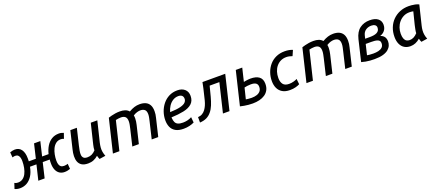

<svg xmlns="http://www.w3.org/2000/svg" viewBox="37 -1628 6200 2735"><g transform="rotate(-20 3137.0 -260.5)"><path d="M47 12Q24 12 4.5 8Q-15 4 -35 -5L-8 -87Q6 -80 18.5 -77Q31 -74 44 -74Q87 -74 117.5 -95.5Q148 -117 167.5 -155Q187 -193 196.5 -241Q206 -289 206 -341Q206 -370 199.5 -393.5Q193 -417 178 -431.5Q163 -446 135 -446Q127 -446 116 -444Q105 -442 92 -438L86 -517Q106 -524 125.5 -528Q145 -532 160 -532Q225 -532 258.5 -484Q292 -436 292 -352Q292 -339 292 -328Q292 -317 291 -306H398L449 -521H544L493 -306H591Q607 -372 638.5 -423Q670 -474 717.5 -503Q765 -532 827 -532Q848 -532 864.5 -528Q881 -524 899 -516L871 -435Q859 -441 848.5 -443.5Q838 -446 825 -446Q781 -446 750 -421.5Q719 -397 700 -357.5Q681 -318 672 -271.5Q663 -225 663 -181Q663 -150 670 -125.5Q677 -101 694 -87Q711 -73 742 -73Q761 -73 774 -76Q787 -79 800 -83L806 -4Q790 2 767.5 7Q745 12 721 12Q675 12 642.5 -10.5Q610 -33 593.5 -74Q577 -115 577 -169Q577 -184 577.5 -198.5Q578 -213 580 -228H474L420 0H324L379 -228H281Q266 -147 231 -93.5Q196 -40 149 -14Q102 12 47 12Z M1078 12Q1017 12 982.5 -10Q948 -32 933.5 -69.5Q919 -107 920.5 -154.5Q922 -202 935 -253L999 -521H1098L1038 -271Q1030 -235 1023.5 -200.5Q1017 -166 1019.5 -137Q1022 -108 1040 -91Q1058 -74 1098 -74Q1135 -74 1165 -88.5Q1195 -103 1223 -133Q1223 -151 1226 -171Q1229 -191 1234 -212Q1239 -233 1243 -250L1309 -521H1408L1332 -209Q1324 -173 1321 -139.5Q1318 -106 1324 -73Q1330 -40 1343 -7L1250 7Q1244 -5 1239.5 -19Q1235 -33 1231 -48Q1199 -19 1161.5 -3.5Q1124 12 1078 12Z M1455 0 1575 -500Q1596 -507 1623 -514Q1650 -521 1683 -526Q1716 -531 1752 -531Q1796 -531 1830 -519.5Q1864 -508 1887 -481Q1932 -507 1970.5 -519Q2009 -531 2050 -531Q2103 -531 2140.5 -514Q2178 -497 2198.5 -460.5Q2219 -424 2219 -365Q2219 -342 2216 -317.5Q2213 -293 2206 -268L2142 0H2043L2102 -249Q2108 -275 2114 -302.5Q2120 -330 2120 -355Q2120 -404 2096.5 -424.5Q2073 -445 2031 -445Q2010 -445 1982.5 -437.5Q1955 -430 1921 -409Q1923 -398 1924 -387Q1925 -376 1925 -365Q1925 -342 1921.5 -317.5Q1918 -293 1912 -268L1848 0H1749L1808 -249Q1814 -275 1819.5 -302.5Q1825 -330 1825 -355Q1825 -404 1802 -424.5Q1779 -445 1737 -445Q1717 -445 1697 -442Q1677 -439 1658 -435L1553 0Z M2526 13Q2450 13 2404 -13.5Q2358 -40 2338 -85.5Q2318 -131 2318 -189Q2318 -254 2339 -315Q2360 -376 2399.5 -425.5Q2439 -475 2495.5 -504Q2552 -533 2623 -533Q2693 -533 2734.5 -496Q2776 -459 2776 -395Q2776 -321 2730.5 -279Q2685 -237 2603.5 -220Q2522 -203 2416 -199Q2416 -196 2416 -193Q2416 -190 2416 -188Q2419 -149 2431 -123.5Q2443 -98 2470.5 -85.5Q2498 -73 2545 -73Q2579 -73 2614 -81Q2649 -89 2679 -106L2687 -23Q2656 -7 2614 3Q2572 13 2526 13ZM2423 -276Q2525 -279 2581 -293.5Q2637 -308 2659.5 -331.5Q2682 -355 2682 -385Q2682 -418 2662.5 -434.5Q2643 -451 2609 -451Q2564 -451 2526 -427.5Q2488 -404 2461.5 -364Q2435 -324 2423 -276Z M2772 9V-73Q2810 -75 2838.5 -92Q2867 -109 2887 -137Q2923 -186 2943 -263.5Q2963 -341 2983 -430L3002 -521H3347L3222 0H3123L3228 -438H3081L3075 -416Q3058 -348 3041 -284Q3024 -220 3002.5 -166.5Q2981 -113 2948 -74Q2918 -37 2876 -16Q2834 5 2772 9Z M3573 11Q3540 11 3507.5 8Q3475 5 3444 -0.5Q3413 -6 3385 -13L3507 -521H3605L3557 -321Q3570 -324 3588 -327Q3606 -330 3625.5 -332Q3645 -334 3660 -334Q3745 -334 3790.5 -299.5Q3836 -265 3836 -192Q3836 -138 3815.5 -99.5Q3795 -61 3758.5 -36.5Q3722 -12 3674.5 -0.5Q3627 11 3573 11ZM3586 -70Q3631 -70 3665.5 -82Q3700 -94 3719.5 -118.5Q3739 -143 3739 -182Q3739 -218 3715 -236.5Q3691 -255 3637 -255Q3608 -255 3581 -251Q3554 -247 3539 -243L3498 -78Q3512 -76 3533.5 -73Q3555 -70 3586 -70Z M4136 13Q4067 13 4022.5 -14Q3978 -41 3956.5 -87.5Q3935 -134 3935 -194Q3935 -262 3956.5 -323Q3978 -384 4018.5 -431.5Q4059 -479 4117.5 -506Q4176 -533 4250 -533Q4285 -533 4314.5 -527.5Q4344 -522 4370 -511L4334 -429Q4312 -437 4290 -442Q4268 -447 4243 -447Q4196 -447 4158 -428.5Q4120 -410 4092.5 -376.5Q4065 -343 4051 -299Q4037 -255 4037 -204Q4037 -145 4064 -109.5Q4091 -74 4155 -74Q4192 -74 4226.5 -84Q4261 -94 4277 -104L4286 -21Q4263 -8 4224.5 2.5Q4186 13 4136 13Z M4389 0 4509 -500Q4530 -507 4557 -514Q4584 -521 4617 -526Q4650 -531 4686 -531Q4730 -531 4764 -519.5Q4798 -508 4821 -481Q4866 -507 4904.5 -519Q4943 -531 4984 -531Q5037 -531 5074.5 -514Q5112 -497 5132.5 -460.5Q5153 -424 5153 -365Q5153 -342 5150 -317.5Q5147 -293 5140 -268L5076 0H4977L5036 -249Q5042 -275 5048 -302.5Q5054 -330 5054 -355Q5054 -404 5030.5 -424.5Q5007 -445 4965 -445Q4944 -445 4916.5 -437.5Q4889 -430 4855 -409Q4857 -398 4858 -387Q4859 -376 4859 -365Q4859 -342 4855.5 -317.5Q4852 -293 4846 -268L4782 0H4683L4742 -249Q4748 -275 4753.5 -302.5Q4759 -330 4759 -355Q4759 -404 4736 -424.5Q4713 -445 4671 -445Q4651 -445 4631 -442Q4611 -439 4592 -435L4487 0Z M5420 11Q5386 11 5352 8.5Q5318 6 5285.5 0Q5253 -6 5223 -15L5299 -335Q5325 -441 5388.5 -487.5Q5452 -534 5538 -534Q5620 -534 5663 -500Q5706 -466 5706 -407Q5706 -371 5693 -344.5Q5680 -318 5658 -300Q5636 -282 5606 -272Q5646 -259 5665.5 -231Q5685 -203 5685 -160Q5685 -130 5672.5 -100Q5660 -70 5630.5 -44.5Q5601 -19 5549.5 -4Q5498 11 5420 11ZM5431 -70Q5471 -70 5506.5 -78Q5542 -86 5565.5 -107.5Q5589 -129 5589 -170Q5589 -193 5578 -206Q5567 -219 5547.5 -225.5Q5528 -232 5504 -234Q5480 -236 5454 -236H5373L5335 -78Q5350 -75 5375 -72.5Q5400 -70 5431 -70ZM5391 -308H5466Q5497 -308 5523.5 -312.5Q5550 -317 5569.5 -327Q5589 -337 5600 -354.5Q5611 -372 5611 -398Q5611 -426 5589.5 -440Q5568 -454 5535 -454Q5487 -454 5450.5 -429Q5414 -404 5402 -354Z M5963 13Q5911 13 5872.5 -10.5Q5834 -34 5813 -79.5Q5792 -125 5792 -188Q5792 -264 5817 -327Q5842 -390 5887.5 -436Q5933 -482 5994.5 -507.5Q6056 -533 6129 -533Q6147 -533 6172.5 -531Q6198 -529 6227 -523Q6256 -517 6283 -504L6211 -209Q6202 -173 6199.5 -139.5Q6197 -106 6202.5 -73Q6208 -40 6222 -7L6129 7Q6123 -5 6118 -18.5Q6113 -32 6110 -47Q6078 -18 6041 -2.5Q6004 13 5963 13ZM5982 -73Q6015 -73 6044 -88Q6073 -103 6101 -133Q6102 -159 6108.5 -191Q6115 -223 6121 -250L6169 -441Q6153 -444 6139.5 -445.5Q6126 -447 6111 -447Q6061 -447 6020.5 -426.5Q5980 -406 5950.5 -371Q5921 -336 5906 -292Q5891 -248 5891 -201Q5891 -156 5902 -127.5Q5913 -99 5933.5 -86Q5954 -73 5982 -73Z"/></g></svg>

Font: Ubuntu Sans Medium
Style: Italic
Weight: 500
Italic angle: -13.5°
Designer: Dalton Maag Ltd
Foundry: Dalton Maag Ltd
Version: Version 1.006